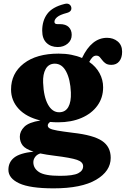

<svg xmlns="http://www.w3.org/2000/svg" viewBox="-20 -783 688 1051"><path d="M380 -56Q491 -43.5 538.5 -11.8Q586 20 586 81Q586 154 506 201Q426 248 273.5 248Q144 248 85 220.5Q26 193 26 146.5Q26 105 57.2 80Q88.5 55 163.5 47Q119 33 103.8 12.8Q88.5 -7.5 88.5 -35Q88.5 -64 113 -88.8Q137.5 -113.5 201.5 -123.5Q124 -142 82.2 -187.2Q40.5 -232.5 40.5 -293Q40.5 -381.5 110.2 -435.5Q180 -489.5 301 -489.5Q338.5 -489.5 370.5 -483.2Q402.5 -477 429 -465.5Q481.5 -576 566 -576Q600.5 -576 624.5 -556Q648.5 -536 648.5 -499.5Q648.5 -467 633 -447.5Q617.5 -428 589.5 -428Q570 -428 558.8 -435.5Q547.5 -443 540.2 -453Q533 -463 525.8 -470.8Q518.5 -478.5 507 -478.5Q495.5 -478.5 486.5 -469.8Q477.5 -461 468.5 -444Q505.5 -418.5 525 -382.2Q544.5 -346 544.5 -305Q544.5 -248 513.2 -204.8Q482 -161.5 426.2 -137.5Q370.5 -113.5 298 -113.5Q275.5 -113.5 254.5 -115.5Q241.5 -106.5 241.5 -96Q241.5 -86 252.8 -79.8Q264 -73.5 294 -68.2Q324 -63 380 -56ZM279.5 -434.5Q246 -434 230 -405.2Q214 -376.5 216 -330.5Q219 -253 242.8 -210.5Q266.5 -168 304.5 -168.5Q338 -169 354 -197.2Q370 -225.5 368 -277Q365 -348 342.2 -391.2Q319.5 -434.5 279.5 -434.5ZM162.5 105Q162.5 138.5 193.8 159Q225 179.5 308.5 179.5Q380.5 179.5 407.8 165.5Q435 151.5 435 127Q435 103.5 401.5 92Q368 80.5 278.5 69.5Q233.5 64 200.5 57Q182.5 62.5 172.5 76Q162.5 89.5 162.5 105ZM307.5 -651Q340 -651 356.2 -634.8Q372.5 -618.5 372.5 -592Q372.5 -562.5 350.2 -544Q328 -525.5 296 -525.5Q258.5 -525.5 234.8 -548.2Q211 -571 211 -615Q211 -670 238.8 -707.2Q266.5 -744.5 332 -761Q348 -765.5 357.5 -760.2Q367 -755 370 -744Q375 -720.5 347 -712.5Q307 -702 292.5 -689.2Q278 -676.5 278 -663.5Q278 -651 294 -651Z"/></svg>

Font: Fraunces 9pt S050
Style: Bold
Weight: 700
Version: Version 1.000; ttfautohint (v1.8.3)